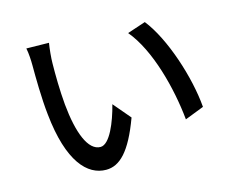

<svg xmlns="http://www.w3.org/2000/svg" viewBox="-101 -849 1202 1004"><g transform="rotate(-15 500.0 -346.5)"><path d="M239 -705 117 -707C123 -680 125 -638 125 -613C125 -553 126 -433 136 -345C163 -82 256 14 357 14C430 14 492 -45 555 -216L476 -309C453 -218 409 -109 359 -109C292 -109 251 -215 236 -372C229 -450 228 -534 229 -597C229 -624 234 -676 239 -705ZM751 -680 652 -647C753 -527 810 -305 827 -133L930 -173C917 -335 843 -564 751 -680Z"/></g></svg>

Font: Noto Sans TC Medium
Style: Regular
Weight: 500
Designer: Ryoko NISHIZUKA 西塚涼子 (kana, bopomofo & ideographs); Paul D. Hunt (Latin, Greek & Cyrillic); Sandoll Communications 산돌커뮤니
Foundry: Adobe
Version: Version 2.004;hotconv 1.0.118;makeotfexe 2.5.65603